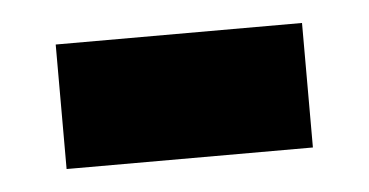

<svg xmlns="http://www.w3.org/2000/svg" viewBox="-27 -456 407 212"><g transform="rotate(-5 176.5 -350.0)"><path d="M313 -281H40V-419H313Z"/></g></svg>

Font: Tanohe Sans
Style: Bold
Weight: 700
Designer: Village Type and Design LLC & Cristiano Sobral
Foundry: Cooper Hewitt Smithsonian Design Museum
Version: Version 1.00;September 29, 2021;FontCreator 13.0.0.2655 64-b